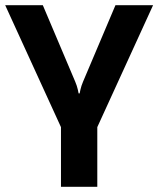

<svg xmlns="http://www.w3.org/2000/svg" viewBox="-20 -720 610 740"><path d="M300 -405C291 -385 287 -360 287 -360H283C283 -360 279 -385 270 -405L145 -700H0L215 -230V0H355V-230L570 -700H425Z"/></svg>

Font: Scada
Style: Bold
Weight: 700
Designer: Jovanny Lemonad
Foundry: Jovanny Lemonad
Version: Version 3.005